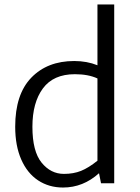

<svg xmlns="http://www.w3.org/2000/svg" viewBox="-20 -820 628 859"><path d="M491 -800V0H432L423 -45Q352 19 262 19Q199 19 150.5 -13Q102 -45 75 -106.5Q48 -168 48 -253Q48 -398 120 -472.5Q192 -547 312 -547Q369 -547 416 -528V-800ZM266 -42Q309 -42 342.5 -55.5Q376 -69 416 -101V-469Q375 -488 315 -488Q219 -488 172 -424.5Q125 -361 125 -253Q125 -143 166 -92.5Q207 -42 266 -42Z"/></svg>

Font: Martel Sans Light
Style: Regular
Weight: 300
Designer: Dan Reynolds and Mathieu Réguer
Foundry: Dan Reynolds and Mathieu Réguer
Version: Version 1.002; ttfautohint (v1.1) -l 5 -r 5 -G 72 -x 0 -D la